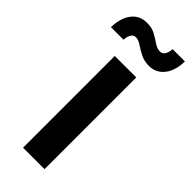

<svg xmlns="http://www.w3.org/2000/svg" viewBox="-274 -775 808 808"><g transform="rotate(45 130.0 -370.5)"><path d="M66.4 0V-545.9H194.3V0ZM197.3 -617.7Q168.5 -617.7 146 -629.4Q123.5 -641.1 106 -652.8Q88.4 -664.6 74.2 -664.6Q59.6 -664.6 52.2 -651.6Q44.9 -638.7 43.9 -620.1H-30.8Q-29.3 -676.3 -4.4 -708.5Q20.5 -740.7 64 -740.7Q93.8 -740.7 115 -728.8Q136.2 -716.8 153.3 -705.1Q170.4 -693.4 187 -693.4Q214.8 -693.4 218.3 -738.3H291.5Q290 -681.2 264.2 -649.4Q238.3 -617.7 197.3 -617.7Z"/></g></svg>

Font: Inter Semi Bold
Style: Regular
Weight: 600
Designer: Rasmus Andersson
Foundry: rsms
Version: Version 4.000;git-e0f93cc